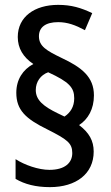

<svg xmlns="http://www.w3.org/2000/svg" viewBox="-20 -847 455 789"><path d="M47 -466C47 -395 85 -359 175 -315C256 -274 277 -259 277 -218C277 -178 247 -149 183 -149C138 -149 81 -169 44 -193V-112C81 -90 127 -78 185 -78C293 -78 365 -133 365 -224C365 -269 346 -302 305 -333C342 -357 366 -399 366 -455C366 -531 316 -570 233 -609C171 -639 140 -657 140 -698C140 -734 166 -756 219 -756C257 -756 290 -744 329 -723L359 -793C313 -815 273 -827 219 -827C122 -827 53 -778 53 -695C53 -649 75 -612 117 -584C74 -561 47 -520 47 -466ZM127 -477C127 -511 147 -539 178 -550C265 -510 285 -487 285 -443C285 -408 269 -384 245 -368L218 -381C158 -410 127 -436 127 -477Z"/></svg>

Font: Noto Sans Malayalam UI Condensed Medium
Style: Regular
Weight: 500
Width: 3
Designer: Jelle Bosma - Monotype Design Team
Foundry: Monotype Imaging Inc.
Version: Version 2.104